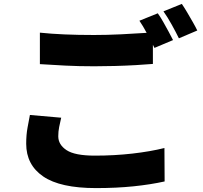

<svg xmlns="http://www.w3.org/2000/svg" viewBox="-20 -898 1040 982"><path d="M293 -296Q287 -271 282.5 -248Q278 -225 278 -201Q278 -158 320.5 -130Q363 -102 465 -102Q565 -102 657 -112.5Q749 -123 821 -141L822 30Q750 46 662.5 55Q575 64 471 64Q288 64 201 4.5Q114 -55 114 -163Q114 -209 121 -246Q128 -283 133 -310ZM787 -830Q800 -812 814.5 -786.5Q829 -761 842.5 -736Q856 -711 865 -693L770 -653Q768 -657 766 -661Q764 -665 762 -669V-571Q727 -568 675 -565Q623 -562 567 -560.5Q511 -559 462 -559Q382 -559 314 -562.5Q246 -566 184 -570V-731Q297 -719 461 -719Q526 -719 599 -722.5Q672 -726 730 -730Q721 -747 711.5 -763Q702 -779 693 -792ZM910 -878Q923 -859 938 -833.5Q953 -808 967 -783.5Q981 -759 989 -742L895 -702Q880 -733 858 -772.5Q836 -812 816 -840Z"/></svg>

Font: Source Han Sans CN Heavy
Style: Regular
Weight: 900
Designer: Ryoko NISHIZUKA 西塚涼子 (kana, bopomofo & ideographs); Paul D. Hunt (Latin, Greek & Cyrillic); Sandoll Communications 산돌커뮤니
Foundry: Adobe
Version: Version 2.000;hotconv 1.0.107;makeotfexe 2.5.65593